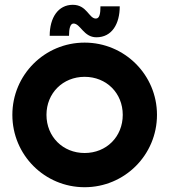

<svg xmlns="http://www.w3.org/2000/svg" viewBox="-20 -783 715 811"><path d="M387.2 -625.5C453.1 -625.5 485.8 -682.6 485.8 -756.3H404.3C404.3 -726.1 400.9 -704.6 384.8 -704.6C355.5 -704.6 347.2 -762.7 287.6 -762.7C226.1 -762.7 189.9 -709 189.9 -631.8H271.5C271.5 -661.1 276.4 -683.6 290.5 -683.6C319.8 -683.6 333 -625.5 387.2 -625.5ZM337.4 7.8C506.3 7.8 643.1 -128.4 643.1 -297.9C643.1 -466.8 506.3 -603 337.4 -603C168.5 -603 32.2 -466.8 32.2 -297.9C32.2 -128.4 168.5 7.8 337.4 7.8ZM337.4 -136.7C245.6 -136.7 176.3 -205.6 176.3 -297.9C176.3 -389.6 245.6 -458.5 337.4 -458.5C429.7 -458.5 498.5 -389.6 498.5 -297.9C498.5 -205.6 429.7 -136.7 337.4 -136.7Z"/></svg>

Font: Now Black
Style: Regular
Weight: 400
Designer: Alfredo Marco Pradil
Foundry: Alfredo Marco Pradil
Version: Version 1.200;hotconv 1.0.109;makeotfexe 2.5.65596